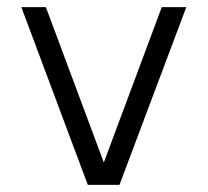

<svg xmlns="http://www.w3.org/2000/svg" viewBox="-20 -520 584 540"><path d="M504 -500 316 0H227L40 -500H109L272 -63L435 -500Z"/></svg>

Font: Kulim Park Light
Style: Regular
Weight: 300
Designer: Noponies / Dale Sattler
Foundry: Noponies
Version: Version 1.000; ttfautohint (v1.8.3)